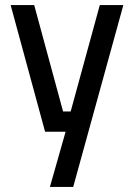

<svg xmlns="http://www.w3.org/2000/svg" viewBox="-20 -520 528 758"><path d="M239 0H158L22 -500H115L229 -80H259L374 -500H467L269 218H177Z"/></svg>

Font: sheba-seeBold
Style: Regular
Weight: 600
Designer: Mohamed Galeb, the designers
Foundry: Kief Type Foundry
Version: Version 2.010; ttfautohint (v1.5.33-1714) -l 8 -r 50 -G 200 